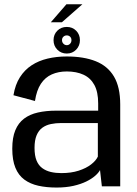

<svg xmlns="http://www.w3.org/2000/svg" viewBox="-20 -858 632 884"><path d="M240 5.5Q283.5 5.5 317.8 -2.2Q352 -10 377 -22.2Q402 -34.5 418 -48.5Q434 -62.5 440.5 -75L449 0H533.5V-377Q533.5 -457 504.8 -505.5Q476 -554 421 -576Q366 -598 287 -598Q240 -598 199 -588.2Q158 -578.5 125.8 -557.5Q93.5 -536.5 71.8 -502.5Q50 -468.5 42 -419.5L141 -393Q148.5 -442.5 168.2 -472.2Q188 -502 218.5 -515.5Q249 -529 287.5 -529Q332 -529 364.5 -514Q397 -499 414.5 -466.8Q432 -434.5 432 -382V-348.5H238.5Q192 -348.5 154.5 -340Q117 -331.5 90.8 -311.8Q64.5 -292 50.5 -258.2Q36.5 -224.5 36.5 -173.5Q36.5 -120.5 50.8 -85.8Q65 -51 92.2 -31Q119.5 -11 156.8 -2.8Q194 5.5 240 5.5ZM262 -61Q236.5 -61 214 -66.2Q191.5 -71.5 174.5 -84Q157.5 -96.5 148.2 -119Q139 -141.5 139 -177.5Q139 -212.5 148.5 -235Q158 -257.5 174.8 -269.8Q191.5 -282 214 -286.8Q236.5 -291.5 262 -291.5H430.5V-137Q422 -118.5 399.5 -101Q377 -83.5 342.2 -72.2Q307.5 -61 262 -61ZM287.5 -611.5Q313.5 -611.5 330.8 -629.5Q348 -647.5 348 -673Q348 -699 330.8 -716.5Q313.5 -734 287.5 -734Q261 -734 243.8 -716.5Q226.5 -699 226.5 -673Q226.5 -647 244 -629.2Q261.5 -611.5 287.5 -611.5ZM287.5 -650Q278.5 -650 272 -656.8Q265.5 -663.5 265.5 -673Q265.5 -683 272 -689Q278.5 -695 287.5 -695Q296.5 -695 302.8 -689Q309 -683 309 -673Q309 -663.5 302.8 -656.8Q296.5 -650 287.5 -650ZM214 -755.5H265L359.5 -838.5H286Z"/></svg>

Font: Anybody Thin
Style: Regular
Weight: 400
Version: Version 1.113;gftools[0.9.25]